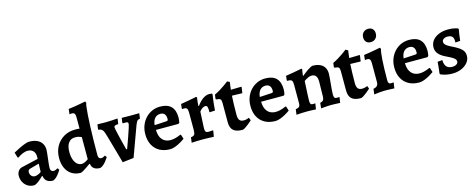

<svg xmlns="http://www.w3.org/2000/svg" viewBox="-34 -1426 5264 2125"><g transform="rotate(-15 2598.0 -363.5)"><path d="M381.9 12Q337.9 12 312.2 -7.8Q286.5 -27.6 282.1 -65.4L274.5 -68.2Q254.5 -47.8 233.7 -30.5Q212.9 -13.3 194.8 -2.6Q176.7 8 164 8Q125.2 8 94.2 -10.9Q63.2 -29.9 45.3 -62.8Q27.5 -95.8 27.5 -136.7Q27.5 -167.6 43.5 -190.5Q59.6 -213.4 85.4 -219.9L278.1 -264.7L278.7 -289.3Q278.7 -332.1 256.1 -356Q233.6 -380 193.4 -380Q165.4 -380 133.3 -366.3Q101.1 -352.6 75.6 -333.1L67.5 -337.5L49.6 -397.2Q79.2 -413.5 115.3 -431.4Q151.4 -449.2 183.7 -461.1Q216.1 -473 232.9 -473Q291.4 -473 328 -455Q364.6 -437.1 381.8 -406.5Q399 -376 399 -336.8Q399 -324.3 396 -297.1Q393.1 -269.9 389.1 -237.7Q385.1 -205.6 382.1 -176.7Q379.2 -147.7 379.2 -130.7Q379.2 -111.9 388.8 -101Q398.5 -90.1 414.8 -90.1Q428.2 -90.1 441.8 -96.1Q455.4 -102.2 463 -107.5L478.4 -86.5Q468.1 -68.5 452.2 -47.3Q436.2 -26.1 418.1 -9.6Q400 6.9 381.9 12ZM200.9 -87.1Q216.3 -87.1 236.6 -95.4Q256.9 -103.7 272.9 -116.1L276.1 -210.9L169 -181.2Q145 -174.4 145 -148.2Q145 -122.5 160.4 -104.8Q175.8 -87.1 200.9 -87.1Z M922.2 12Q833.4 12 822.4 -59.9L815.8 -62.5Q767.9 -27.9 738.4 -9.9Q709 8.1 699.4 8.1Q641.5 8.1 598.6 -18.6Q555.8 -45.4 532.5 -94.4Q509.1 -143.5 509.1 -210.6Q509.1 -286.2 541.5 -344.8Q573.8 -403.4 631 -437.1Q688.3 -470.8 761.2 -470.8Q773.9 -470.8 786.4 -470.2Q798.9 -469.7 812.6 -468.1V-596.7Q812.6 -628.3 803.4 -640.6Q794.2 -652.9 770.7 -652.9Q764 -652.9 755.3 -651.4Q746.6 -649.8 746.6 -649.8L752.8 -709.4Q788.3 -713.3 823.1 -719Q857.9 -724.6 886.7 -730.1Q915.4 -735.5 932.7 -738.8Q950 -742 950 -742L958.7 -724.9Q953.8 -717 949.1 -682.2Q944.5 -647.4 940.5 -590.5Q936.6 -533.7 933.6 -461Q930.6 -388.2 929.1 -304.4Q927.6 -220.5 927.6 -131.2Q927.6 -111.9 936.3 -101Q945 -90.1 960 -90.1Q972.4 -90.1 982.7 -94.6Q993.1 -99.1 999.8 -103.3Q1006.5 -107.5 1006.5 -107.5L1021.8 -86.5Q1021.8 -86.5 1014.1 -74.2Q1006.5 -62 992.6 -44.3Q978.8 -26.7 960.9 -10.7Q942.9 5.2 922.2 12ZM735.7 -84.4Q749.6 -84.4 763.4 -89.5Q777.2 -94.6 788.3 -101.2Q799.4 -107.9 806 -113Q812.6 -118 812.6 -118V-370.8Q812.6 -370.8 792.3 -379.4Q771.9 -388 738.6 -388Q690.1 -388 663.1 -351.5Q636.1 -315 636.1 -247.7Q636.1 -198.2 648.7 -161.5Q661.2 -124.7 683.8 -104.6Q706.3 -84.4 735.7 -84.4Z M1178.1 15.2Q1178.1 15.2 1172 -6.4Q1165.9 -27.9 1156.3 -63Q1146.6 -98.1 1134.6 -139.7Q1122.7 -181.4 1111 -223.1Q1099.3 -264.8 1089.3 -298.8Q1079.3 -332.8 1073.2 -351.6Q1057.1 -400.5 1010.6 -402L1008.6 -406.5L1015.5 -462.5Q1015.5 -462.5 1032.5 -462.2Q1049.4 -462 1071.8 -461.5Q1094.3 -461 1109.8 -461Q1143.1 -461 1174.1 -463Q1205.2 -465 1225.4 -466.5Q1245.6 -468 1245.6 -468L1247.6 -463L1239.4 -406.3Q1208.5 -403.5 1199.4 -398.9Q1190.3 -394.3 1190.3 -380.3Q1190.3 -373.8 1194.7 -351.6Q1199.1 -329.5 1206.4 -299Q1213.7 -268.5 1221.5 -236.1Q1229.3 -203.8 1236.6 -175.8Q1243.9 -147.7 1248.3 -130.2Q1252.7 -112.6 1252.7 -112.6H1262.6Q1289.7 -186.1 1309.6 -242.9Q1329.6 -299.7 1340.7 -335.3Q1351.7 -371 1351.7 -381.2Q1351.7 -393.4 1344.9 -397.2Q1338.1 -401.1 1318.6 -401.1H1290.6L1286.6 -407.6L1294.3 -462.5Q1294.3 -462.5 1312.4 -462.2Q1330.4 -462 1356.1 -461.5Q1381.8 -461 1404.4 -461Q1424.7 -461 1445.5 -461.5Q1466.3 -462 1480.6 -462Q1495 -462 1495 -462L1487.1 -402Q1464.7 -398.6 1455 -388Q1445.3 -377.3 1431.7 -342.8L1306.3 0Z M1724.9 12Q1655.1 12 1604.5 -16Q1553.9 -44 1526.5 -95.8Q1499.1 -147.5 1499.1 -218.5Q1499.1 -272.6 1516.8 -318.9Q1534.5 -365.1 1566.7 -399.7Q1598.8 -434.3 1641.7 -453.6Q1684.5 -473 1735.4 -473Q1902.9 -473 1902.9 -303.2Q1902.9 -288 1900.5 -271.9Q1898 -255.9 1896 -246.5L1883.9 -235.4H1625.5Q1626.7 -165.8 1657.5 -127.2Q1688.3 -88.6 1743.2 -84.8Q1798.2 -81 1872.1 -114.5L1879.5 -111.2L1895.5 -61.9Q1874.6 -46.5 1844.6 -29.2Q1814.6 -11.8 1783 0.1Q1751.4 12 1724.9 12ZM1625.4 -290 1762.2 -297.7Q1774.1 -299.2 1777.7 -303.6Q1781.4 -307.9 1781.4 -320.6Q1781.4 -357.5 1765.1 -376.2Q1748.7 -395 1717.8 -395Q1679 -395 1654.7 -368.4Q1630.4 -341.9 1625.4 -290Z M1979.1 -56.7Q2008.7 -59.3 2019.1 -73.3Q2029.6 -87.3 2029.6 -125.8V-324.6Q2029.6 -358.9 2020.6 -371.6Q2011.6 -384.2 1987.1 -384.2Q1980.9 -384.2 1974.6 -383.4Q1968.3 -382.6 1968.3 -382.6L1963.3 -389.6L1968.6 -440.4Q2011.7 -447.3 2053.1 -455Q2094.5 -462.7 2121.8 -468.1Q2149.1 -473.6 2149.1 -473.6L2158.4 -464.9Q2158.4 -464.9 2155.9 -450.4Q2153.4 -436 2151.1 -414.5Q2148.9 -393.1 2148 -370.9L2153.8 -367.4Q2185.7 -414 2223 -440.1Q2260.3 -466.3 2294.4 -466.3Q2309.6 -466.3 2319.3 -464.5Q2329 -462.8 2329 -462.8L2332.9 -455.2Q2332.9 -455.2 2330.4 -438.5Q2328 -421.8 2324.3 -394.9Q2320.6 -368 2317.5 -336Q2314.3 -304 2312.8 -273.8L2249 -269.9Q2249 -317.7 2243.6 -333.2Q2238.1 -348.7 2220.7 -348.7Q2204.5 -348.7 2186.5 -337.1Q2168.5 -325.4 2152.9 -304.2Q2152.9 -304.2 2151.9 -286.4Q2150.9 -268.5 2149.7 -241.7Q2148.5 -214.8 2147 -186.9Q2145.6 -159 2144.6 -137.8Q2143.6 -116.7 2143.6 -111Q2143.6 -85.1 2152.2 -74.9Q2160.9 -64.7 2183 -64.7Q2196.7 -64.7 2214.8 -66.4Q2232.9 -68.1 2232.9 -68.1L2236.1 -62.3L2224.9 3.8Q2224.9 3.8 2211.7 3.1Q2198.6 2.4 2178.3 1.9Q2158 1.5 2135.7 0.7Q2113.5 0 2095.8 0Q2065.9 0 2036.9 1Q2008 2 1989.5 3.2Q1971 4.5 1971 4.5Z M2551.5 12Q2480.8 12 2447.9 -17.8Q2414.9 -47.5 2414.9 -111.3V-334.3Q2414.9 -365.3 2404 -376.3Q2393.2 -387.3 2360.6 -387.9L2351.2 -395.2L2357.6 -443.7Q2389.7 -458.9 2419.9 -477.3Q2450 -495.7 2473.6 -512.3Q2497.2 -528.8 2511 -539.6Q2524.9 -550.5 2524.9 -550.5L2553 -536.2Q2553 -536.2 2549.4 -513.8Q2545.7 -491.4 2541.8 -449.9L2660.4 -452.9L2664.3 -448.1L2654.4 -380.7L2536 -383.7Q2533.5 -340.7 2531.7 -286.5Q2529.9 -232.3 2529.9 -166.1Q2529.9 -123.3 2544.9 -104.3Q2560 -85.3 2594.4 -85.3Q2615.8 -85.3 2634.8 -92.3Q2653.8 -99.3 2653.8 -99.3L2666.5 -66.9Q2666.5 -66.9 2653.2 -55Q2639.8 -43.1 2620.5 -27.5Q2601.2 -11.9 2582.2 0.1Q2563.3 12 2551.5 12Z M2929.9 12Q2860.1 12 2809.5 -16Q2758.9 -44 2731.5 -95.8Q2704.1 -147.5 2704.1 -218.5Q2704.1 -272.6 2721.8 -318.9Q2739.5 -365.1 2771.7 -399.7Q2803.8 -434.3 2846.7 -453.6Q2889.5 -473 2940.4 -473Q3107.9 -473 3107.9 -303.2Q3107.9 -288 3105.5 -271.9Q3103 -255.9 3101 -246.5L3088.9 -235.4H2830.5Q2831.7 -165.8 2862.5 -127.2Q2893.3 -88.6 2948.2 -84.8Q3003.2 -81 3077.1 -114.5L3084.5 -111.2L3100.5 -61.9Q3079.6 -46.5 3049.6 -29.2Q3019.6 -11.8 2988 0.1Q2956.4 12 2929.9 12ZM2830.4 -290 2967.2 -297.7Q2979.1 -299.2 2982.7 -303.6Q2986.4 -307.9 2986.4 -320.6Q2986.4 -357.5 2970.1 -376.2Q2953.7 -395 2922.8 -395Q2884 -395 2859.7 -368.4Q2835.4 -341.9 2830.4 -290Z M3459.3 -53.8Q3483.9 -59.1 3494.7 -72.3Q3505.4 -85.6 3505.9 -110.2L3509 -282.5Q3509.4 -327.1 3493.3 -348.7Q3477.2 -370.3 3444 -370.3Q3427.7 -370.3 3410.3 -363.4Q3393 -356.6 3378.9 -347.8Q3364.8 -338.9 3356.2 -332.3Q3354.7 -305.4 3353 -271.2Q3351.3 -237.1 3349.6 -203.5Q3347.8 -169.8 3346.8 -143.9Q3345.8 -118 3345.8 -107Q3345.8 -81.4 3352.7 -71.6Q3359.7 -61.8 3376.4 -61.8Q3382.7 -61.8 3392.8 -62.6Q3402.8 -63.4 3402.8 -63.4L3405.3 -58.9L3394.9 3.5Q3394.9 3.5 3376.8 2.5Q3358.6 1.5 3334.2 0.7Q3309.9 0 3290 0Q3264.5 0 3236.9 1.3Q3209.4 2.5 3190.5 4Q3171.6 5.5 3171.6 5.5L3179.7 -56.2Q3208.7 -59.8 3220.3 -71.9Q3231.8 -84 3231.8 -112V-324Q3231.8 -358.5 3221.5 -371.1Q3211.2 -383.7 3183.3 -383.7H3170L3166.1 -389L3171.4 -441Q3216.7 -447.9 3258.7 -455.3Q3300.6 -462.7 3327.6 -468.1Q3354.7 -473.6 3354.7 -473.6L3363.4 -463.8Q3363.4 -463.8 3358.6 -442.2Q3353.9 -420.6 3351.9 -394.6L3356.2 -391.2Q3367.9 -401.2 3385.6 -415.3Q3403.3 -429.4 3422.4 -442.4Q3441.5 -455.4 3458.7 -464.2Q3475.8 -473 3485.6 -473Q3556.7 -473 3596.2 -438.9Q3635.7 -404.8 3635.7 -343.6Q3635.7 -329.2 3633 -298.1Q3630.3 -267 3626.9 -229.7Q3623.4 -192.5 3620.7 -159.6Q3618.1 -126.8 3618.1 -107.9Q3618.1 -82.5 3625.2 -71.5Q3632.3 -60.5 3649.5 -60.5Q3658 -60.5 3669 -61.3Q3679.9 -62 3679.9 -62L3681.9 -58L3672.6 3.5Q3672.6 3.5 3661.4 3Q3650.2 2.5 3633.3 1.7Q3616.4 1 3598 0.5Q3579.5 0 3565.1 0Q3550.5 0 3531.6 1.3Q3512.7 2.6 3494.7 4Q3476.7 5.3 3465.1 6.6Q3453.5 7.9 3453.5 7.9Z M3907.5 12Q3836.8 12 3803.9 -17.8Q3770.9 -47.5 3770.9 -111.3V-334.3Q3770.9 -365.3 3760 -376.3Q3749.2 -387.3 3716.6 -387.9L3707.2 -395.2L3713.6 -443.7Q3745.7 -458.9 3775.9 -477.3Q3806 -495.7 3829.6 -512.3Q3853.2 -528.8 3867 -539.6Q3880.9 -550.5 3880.9 -550.5L3909 -536.2Q3909 -536.2 3905.4 -513.8Q3901.7 -491.4 3897.8 -449.9L4016.4 -452.9L4020.3 -448.1L4010.4 -380.7L3892 -383.7Q3889.5 -340.7 3887.7 -286.5Q3885.9 -232.3 3885.9 -166.1Q3885.9 -123.3 3900.9 -104.3Q3916 -85.3 3950.4 -85.3Q3971.8 -85.3 3990.8 -92.3Q4009.8 -99.3 4009.8 -99.3L4022.5 -66.9Q4022.5 -66.9 4009.2 -55Q3995.8 -43.1 3976.5 -27.5Q3957.2 -11.9 3938.2 0.1Q3919.3 12 3907.5 12Z M4061.3 11.1 4068.9 -51.6Q4098.5 -56.8 4111.9 -71.9Q4125.4 -86.9 4125.4 -113.8V-330.4Q4125.4 -361.6 4116.1 -373.9Q4106.9 -386.2 4083.4 -386.2Q4077.2 -386.2 4068.5 -384.4Q4059.8 -382.7 4059.8 -382.7L4065.6 -440.4Q4099.6 -444.9 4133.2 -450.5Q4166.8 -456.2 4194.4 -461.4Q4221.9 -466.6 4238.5 -469.8Q4255.1 -473 4255.1 -473L4263.7 -456.5Q4258.8 -446.1 4254.3 -414.7Q4249.8 -383.4 4246.8 -336.6Q4243.8 -289.8 4242.1 -230.6Q4240.3 -171.4 4240.3 -105.2Q4240.3 -81.6 4247.1 -71.3Q4254 -60.9 4270.8 -60.9Q4278.9 -60.9 4289.6 -61.9Q4300.4 -62.9 4300.4 -62.9L4302.8 -58.5L4293 3.5Q4293 3.5 4281.8 3Q4270.6 2.5 4253.5 1.7Q4236.4 1 4217.5 0.5Q4198.6 0 4183.3 0Q4158.6 0 4130.1 2.8Q4101.6 5.5 4081.5 8.3Q4061.3 11.1 4061.3 11.1ZM4174.6 -558.5Q4140.1 -558.5 4122.7 -578.4Q4105.3 -598.2 4105.3 -629.4Q4105.3 -664.2 4127 -686.5Q4148.7 -708.7 4183.7 -708.7Q4216.7 -708.7 4234.6 -688.9Q4252.5 -669.1 4252.5 -637.8Q4252.5 -603 4231.3 -580.8Q4210 -558.5 4174.6 -558.5Z M4577.9 12Q4508.1 12 4457.5 -16Q4406.9 -44 4379.5 -95.8Q4352.1 -147.5 4352.1 -218.5Q4352.1 -272.6 4369.8 -318.9Q4387.5 -365.1 4419.7 -399.7Q4451.8 -434.3 4494.7 -453.6Q4537.5 -473 4588.4 -473Q4755.9 -473 4755.9 -303.2Q4755.9 -288 4753.5 -271.9Q4751 -255.9 4749 -246.5L4736.9 -235.4H4478.5Q4479.7 -165.8 4510.5 -127.2Q4541.3 -88.6 4596.2 -84.8Q4651.2 -81 4725.1 -114.5L4732.5 -111.2L4748.5 -61.9Q4727.6 -46.5 4697.6 -29.2Q4667.6 -11.8 4636 0.1Q4604.4 12 4577.9 12ZM4478.4 -290 4615.2 -297.7Q4627.1 -299.2 4630.7 -303.6Q4634.4 -307.9 4634.4 -320.6Q4634.4 -357.5 4618.1 -376.2Q4601.7 -395 4570.8 -395Q4532 -395 4507.7 -368.4Q4483.4 -341.9 4478.4 -290Z M4957.6 12Q4918 12 4887.9 5.1Q4857.7 -1.7 4841.2 -8.3Q4824.7 -14.9 4824.7 -14.9L4818.5 -25Q4821 -39.2 4823.5 -62.9Q4826 -86.6 4828.5 -112.3Q4831 -138.1 4831.9 -156.8L4887.2 -162.2Q4887.6 -111.1 4909.8 -85.9Q4932.1 -60.7 4975.6 -60.7Q5004.6 -60.7 5023.8 -73.2Q5043 -85.7 5043 -104.8Q5043 -118.7 5034.6 -130Q5026.2 -141.3 5004.8 -154.6Q4983.4 -168 4942.8 -187.1Q4883.1 -214.7 4856 -246.5Q4828.9 -278.3 4828.9 -320.2Q4828.9 -365.7 4855.1 -400Q4881.4 -434.2 4928.1 -453.6Q4974.8 -473 5035.4 -473Q5084.1 -473 5115.4 -464.1Q5146.7 -455.2 5146.7 -455.2L5151.8 -444.8Q5151.8 -444.8 5148.6 -426.2Q5145.3 -407.6 5140.8 -378.3Q5136.3 -349 5133.3 -315.6L5076.9 -312.1Q5076.9 -312.1 5077.5 -318.9Q5078 -325.6 5078 -329.9Q5077.5 -365.4 5060.8 -381.7Q5044 -398 5008.2 -398Q4981.4 -398 4963.8 -385.6Q4946.1 -373.2 4946.1 -354.2Q4946.1 -335.2 4962.3 -319.2Q4978.6 -303.1 5015.1 -285Q5073.1 -257.9 5105 -235.4Q5136.8 -212.9 5149.6 -190.1Q5162.3 -167.3 5162.3 -137.3Q5162.3 -95.7 5135 -61.6Q5107.7 -27.5 5061.5 -7.7Q5015.2 12 4957.6 12Z"/></g></svg>

Font: Alegreya
Style: Regular
Weight: 400
Designer: Juan Pablo del Peral
Foundry: Huerta Tipografica
Version: Version 2.009